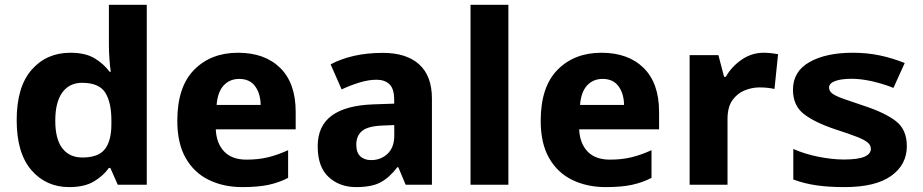

<svg xmlns="http://www.w3.org/2000/svg" viewBox="-20 -762 3808 792"><path d="M265.6 9.8Q169.9 9.8 109.4 -60.3Q48.8 -130.4 48.8 -266.6Q48.8 -403.8 110.4 -474.1Q171.9 -544.4 270.5 -544.4Q332 -544.4 369.9 -521.7Q407.7 -499 432.1 -465.8H437Q434.1 -483.9 431.6 -516.1Q429.2 -548.3 429.2 -576.2V-742.2H585.4V0H465.8L435.1 -69.3H429.2Q406.2 -36.6 367.2 -13.4Q328.1 9.8 265.6 9.8ZM319.8 -112.3Q385.3 -112.3 412.4 -146.5Q439.5 -180.7 439.5 -250V-265.1Q439.5 -340.3 413.8 -380.4Q388.2 -420.4 318.4 -420.4Q266.1 -420.4 237.1 -380.6Q208 -340.8 208 -264.2Q208 -188 237.3 -150.1Q266.6 -112.3 319.8 -112.3Z M961.9 -544.4Q1072.3 -544.4 1136 -481.7Q1199.7 -418.9 1199.7 -300.8V-228.5H870.1Q872.6 -170.9 904.5 -137.2Q936.5 -103.5 997.1 -103.5Q1045.9 -103.5 1085.9 -113.3Q1126 -123 1168.5 -142.6V-28.3Q1130.9 -8.8 1087.4 0.5Q1043.9 9.8 979.5 9.8Q902.3 9.8 841.6 -19.8Q780.8 -49.3 746.1 -109.9Q711.4 -170.4 711.4 -263.7Q711.4 -403.8 780.8 -474.1Q850.1 -544.4 961.9 -544.4ZM966.8 -436.5Q927.7 -436.5 902.8 -409.7Q877.9 -382.8 873.5 -329.1H1055.2Q1054.7 -375.5 1032.5 -406Q1010.3 -436.5 966.8 -436.5Z M1559.6 -543.9Q1656.7 -543.9 1709.2 -496.3Q1761.7 -448.7 1761.7 -355.5V0H1653.3L1623 -72.3H1619.1Q1586.4 -29.3 1549.8 -9.8Q1513.2 9.8 1448.7 9.8Q1380.9 9.8 1335.7 -31.7Q1290.5 -73.2 1290.5 -158.7Q1290.5 -242.7 1348.6 -285.2Q1406.7 -327.6 1520 -331.5L1606 -334.5V-350.1Q1606 -396 1586.4 -414.6Q1566.9 -433.1 1533.2 -433.1Q1500.5 -433.1 1462.9 -421.6Q1425.3 -410.2 1389.2 -393.1L1343.8 -496.6Q1385.7 -519 1439.9 -531.5Q1494.1 -543.9 1559.6 -543.9ZM1606.4 -246.1 1557.6 -244.1Q1497.1 -241.7 1473.4 -221.7Q1449.7 -201.7 1449.7 -165.5Q1449.7 -132.3 1466.6 -116.9Q1483.4 -101.6 1510.7 -101.6Q1551.3 -101.6 1578.9 -127.9Q1606.4 -154.3 1606.4 -202.6Z M2077.1 -742.2V0H1920.9V-742.2Z M2460.9 -544.4Q2571.3 -544.4 2635 -481.7Q2698.7 -418.9 2698.7 -300.8V-228.5H2369.1Q2371.6 -170.9 2403.6 -137.2Q2435.5 -103.5 2496.1 -103.5Q2544.9 -103.5 2585 -113.3Q2625 -123 2667.5 -142.6V-28.3Q2629.9 -8.8 2586.4 0.5Q2543 9.8 2478.5 9.8Q2401.4 9.8 2340.6 -19.8Q2279.8 -49.3 2245.1 -109.9Q2210.4 -170.4 2210.4 -263.7Q2210.4 -403.8 2279.8 -474.1Q2349.1 -544.4 2460.9 -544.4ZM2465.8 -436.5Q2426.8 -436.5 2401.9 -409.7Q2377 -382.8 2372.6 -329.1H2554.2Q2553.7 -375.5 2531.5 -406Q2509.3 -436.5 2465.8 -436.5Z M3130.4 -544.4Q3146 -544.4 3162.8 -542.5Q3179.7 -540.5 3189.5 -538.6L3174.8 -395Q3164.1 -397.5 3149.2 -399.4Q3134.3 -401.4 3112.3 -401.4Q3082.5 -401.4 3052.2 -389.4Q3022 -377.4 3001.5 -349.1Q2981 -320.8 2981 -270.5V0H2824.7V-534.7H2943.4L2966.8 -445.3H2974.1Q2997.1 -486.3 3038.6 -515.4Q3080.1 -544.4 3130.4 -544.4Z M3720.7 -159.2Q3720.7 -82.5 3656 -36.4Q3591.3 9.8 3463.4 9.8Q3397 9.8 3347.2 2.4Q3297.4 -4.9 3252.4 -21.5V-147.5Q3299.8 -126.5 3356.9 -115.2Q3414.1 -104 3460.4 -104Q3519 -104 3545.7 -115.5Q3572.3 -127 3572.3 -147.9Q3572.3 -162.6 3559.8 -173.6Q3547.4 -184.6 3516.1 -197Q3484.9 -209.5 3427.2 -228Q3341.8 -256.3 3296.4 -291.3Q3251 -326.2 3251 -392.1Q3251 -467.3 3319.1 -505.9Q3387.2 -544.4 3497.6 -544.4Q3557.1 -544.4 3609.1 -533.4Q3661.1 -522.5 3711.9 -502L3665.5 -399.4Q3622.6 -416.5 3577.1 -426.8Q3531.7 -437 3494.1 -437Q3448.7 -437 3424.3 -427.5Q3399.9 -418 3399.9 -400.9Q3399.9 -386.7 3412.6 -376.7Q3425.3 -366.7 3457 -355.2Q3488.8 -343.8 3544.9 -325.2Q3630.9 -296.9 3675.8 -262.2Q3720.7 -227.5 3720.7 -159.2Z"/></svg>

Font: Lunasima
Style: Bold
Weight: 700
Designer: The DocRepair Project, Monotype Design Team
Foundry: Google
Version: Version 2.009